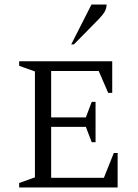

<svg xmlns="http://www.w3.org/2000/svg" viewBox="-20 -832 612 852"><path d="M65 0V-20L135 -45V-515L65 -540V-560H478V-420H460L418 -517H207V-311H361L387 -380H404V-201H387L361 -269H207V-43H441L485 -153H502V0ZM296 -635 386 -812H453Q453 -797 446 -783Q439 -769 420 -749L308 -635Z"/></svg>

Font: Spectral SC Light
Style: Regular
Weight: 300
Designer: Jean-Baptiste Levee
Foundry: Production Type
Version: Version 2.001